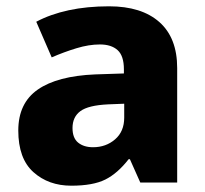

<svg xmlns="http://www.w3.org/2000/svg" viewBox="-20 -579 650 609"><path d="M326 -559Q429 -559 485.5 -509Q542 -459 542 -363V0H425L392 -74H388Q353 -29 314 -9.5Q275 10 206 10Q134 10 86 -33Q38 -76 38 -165Q38 -252 100 -295Q162 -338 282 -343L373 -346V-359Q373 -402 353 -420Q333 -438 297 -438Q262 -438 222.5 -426Q183 -414 144 -397L95 -510Q140 -534 198 -546.5Q256 -559 326 -559ZM323 -248Q260 -245 235 -226.5Q210 -208 210 -173Q210 -141 228 -126.5Q246 -112 275 -112Q316 -112 345 -137Q374 -162 374 -206V-250Z"/></svg>

Font: Noto Sans Meetei Mayek ExtraBold
Style: Regular
Weight: 800
Designer: Monotype Design Team and Neelakash Kshetrimayum
Foundry: Monotype Imaging Inc.
Version: Version 2.002; ttfautohint (v1.8.4.7-5d5b)